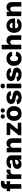

<svg xmlns="http://www.w3.org/2000/svg" viewBox="3124 -3934 821 7108"><g transform="rotate(-90 3534.0 -379.5)"><path d="M379.9 -542.5V-415.5H9.8V-542.5ZM101.6 0V-574.7Q101.6 -636.2 124.8 -677Q147.9 -717.8 189.7 -737.8Q231.4 -757.8 287.1 -757.8Q322.3 -757.8 353.5 -752.9Q384.8 -748 399.4 -744.1L375 -618.7Q365.2 -621.1 351.8 -623Q338.4 -625 325.7 -625Q294.9 -625 283 -611.3Q271 -597.7 271 -572.8V0Z M463.4 0V-542.5H628.4V-443.8H633.8Q648.4 -497.6 681.9 -523.2Q715.3 -548.8 761.2 -548.8Q773.4 -548.8 785.9 -547.4Q798.3 -545.9 809.1 -543.5V-396.5Q797.4 -400.4 777.6 -402.3Q757.8 -404.3 741.7 -404.3Q710.9 -404.3 686.3 -390.4Q661.6 -376.5 647.7 -351.8Q633.8 -327.1 633.8 -294.4V0Z M1016.1 9.8Q963.9 9.8 923.3 -8.1Q882.8 -25.9 859.6 -61.5Q836.4 -97.2 836.4 -150.9Q836.4 -195.8 852.5 -226.8Q868.7 -257.8 896.7 -277.1Q924.8 -296.4 961.4 -306.6Q998 -316.9 1039.6 -320.3Q1085.9 -324.7 1114.3 -329.1Q1142.6 -333.5 1155.5 -342.8Q1168.5 -352.1 1168.5 -368.7V-370.6Q1168.5 -389.2 1159.7 -402.1Q1150.9 -415 1134.3 -421.9Q1117.7 -428.7 1094.2 -428.7Q1070.8 -428.7 1052.7 -421.9Q1034.7 -415 1023.2 -402.3Q1011.7 -389.6 1007.3 -372.6L852.5 -390.1Q862.8 -438 894 -473.9Q925.3 -509.8 976.3 -529.8Q1027.3 -549.8 1096.7 -549.8Q1147.9 -549.8 1191.9 -537.8Q1235.8 -525.9 1268.8 -502.7Q1301.8 -479.5 1320.1 -445.6Q1338.4 -411.6 1338.4 -368.2V0H1177.7V-76.2H1173.3Q1158.7 -47.9 1136.2 -29.1Q1113.8 -10.3 1084 -0.2Q1054.2 9.8 1016.1 9.8ZM1067.9 -103Q1096.7 -103 1119.6 -114.5Q1142.6 -126 1156.2 -146.2Q1169.9 -166.5 1169.9 -193.4V-245.1Q1162.6 -241.2 1151.9 -237.8Q1141.1 -234.4 1128.2 -231.7Q1115.2 -229 1101.8 -226.8Q1088.4 -224.6 1076.2 -222.7Q1051.3 -219.2 1033.7 -210.9Q1016.1 -202.6 1007.1 -189.7Q998 -176.8 998 -158.7Q998 -140.6 1007.1 -128.2Q1016.1 -115.7 1031.7 -109.4Q1047.4 -103 1067.9 -103Z M1619.1 -308.1V0H1448.7V-542.5H1609.9L1612.3 -404.8H1603Q1623.5 -470.2 1666.7 -510Q1710 -549.8 1782.2 -549.8Q1839.4 -549.8 1881.3 -524.4Q1923.3 -499 1946.5 -452.9Q1969.7 -406.7 1969.7 -344.7V0H1799.8V-311.5Q1799.8 -357.4 1776.4 -383.5Q1752.9 -409.7 1711.4 -409.7Q1684.1 -409.7 1663.1 -397.7Q1642.1 -385.7 1630.6 -363Q1619.1 -340.3 1619.1 -308.1Z M2081.1 0V-99.6L2334.5 -406.2V-409.7H2088.4V-542.5H2536.6V-433.6L2300.3 -136.2V-132.8H2545.4V0Z M2886.7 10.3Q2802.2 10.3 2740.5 -24.9Q2678.7 -60.1 2645.8 -123Q2612.8 -186 2612.8 -269.5Q2612.8 -353.5 2645.8 -416.5Q2678.7 -479.5 2740.5 -514.6Q2802.2 -549.8 2886.7 -549.8Q2971.7 -549.8 3033 -514.6Q3094.2 -479.5 3127.4 -416.5Q3160.6 -353.5 3160.6 -269.5Q3160.6 -186 3127.4 -123Q3094.2 -60.1 3033 -24.9Q2971.7 10.3 2886.7 10.3ZM2886.7 -120.1Q2918.9 -120.1 2941.4 -138.9Q2963.9 -157.7 2975.6 -191.4Q2987.3 -225.1 2987.3 -270Q2987.3 -315.4 2975.6 -348.9Q2963.9 -382.3 2941.4 -400.9Q2918.9 -419.4 2886.7 -419.4Q2854.5 -419.4 2831.8 -400.9Q2809.1 -382.3 2797.6 -349.1Q2786.1 -315.9 2786.1 -270Q2786.1 -225.1 2797.6 -191.4Q2809.1 -157.7 2831.8 -138.9Q2854.5 -120.1 2886.7 -120.1ZM2997.1 -609.9Q2963.9 -609.9 2940.4 -632.6Q2917 -655.3 2917 -687.5Q2917 -719.7 2940.4 -742.2Q2963.9 -764.6 2997.1 -764.6Q3030.8 -764.6 3054 -742.2Q3077.1 -719.7 3077.1 -687.5Q3077.1 -655.3 3054 -632.6Q3030.8 -609.9 2997.1 -609.9ZM2776.4 -609.9Q2742.7 -609.9 2719.2 -632.6Q2695.8 -655.3 2695.8 -687.5Q2695.8 -719.7 2719.2 -742.2Q2742.7 -764.6 2776.4 -764.6Q2809.6 -764.6 2833 -742.2Q2856.4 -719.7 2856.4 -687.5Q2856.4 -655.3 2833 -632.6Q2809.6 -609.9 2776.4 -609.9Z M3479.5 10.7Q3409.7 10.7 3355.7 -9.5Q3301.8 -29.8 3268.1 -67.1Q3234.4 -104.5 3225.6 -157.2L3384.8 -179.2Q3394 -144.5 3418.2 -126.5Q3442.4 -108.4 3484.9 -108.4Q3520.5 -108.4 3540.8 -120.8Q3561 -133.3 3561 -154.3Q3561 -172.4 3544.9 -183.8Q3528.8 -195.3 3495.1 -202.1L3399.9 -220.2Q3319.3 -235.8 3279.3 -275.1Q3239.3 -314.5 3239.3 -377Q3239.3 -431.6 3268.6 -470Q3297.9 -508.3 3351.3 -529.1Q3404.8 -549.8 3478 -549.8Q3546.9 -549.8 3597.9 -531Q3648.9 -512.2 3679.7 -477.8Q3710.4 -443.4 3718.8 -395.5L3567.9 -374Q3561 -401.9 3538.6 -417.2Q3516.1 -432.6 3481.4 -432.6Q3450.2 -432.6 3429.4 -420.4Q3408.7 -408.2 3408.7 -387.2Q3408.7 -370.6 3422.1 -358.2Q3435.5 -345.7 3469.2 -339.4L3573.7 -319.8Q3654.8 -304.7 3694.6 -268.6Q3734.4 -232.4 3734.4 -173.3Q3734.4 -117.7 3701.7 -76.4Q3668.9 -35.2 3611.6 -12.2Q3554.2 10.7 3479.5 10.7Z M3819.8 0V-542.5H3990.2V0ZM3904.8 -605Q3867.7 -605 3841.8 -629.2Q3815.9 -653.3 3815.9 -687Q3815.9 -722.2 3841.8 -746.1Q3867.7 -770 3904.8 -770Q3941.4 -770 3967.5 -746.1Q3993.7 -722.2 3993.7 -687Q3993.7 -652.8 3967.5 -628.9Q3941.4 -605 3904.8 -605Z M4330.1 10.7Q4260.3 10.7 4206.3 -9.5Q4152.3 -29.8 4118.7 -67.1Q4085 -104.5 4076.2 -157.2L4235.4 -179.2Q4244.6 -144.5 4268.8 -126.5Q4293 -108.4 4335.4 -108.4Q4371.1 -108.4 4391.4 -120.8Q4411.6 -133.3 4411.6 -154.3Q4411.6 -172.4 4395.5 -183.8Q4379.4 -195.3 4345.7 -202.1L4250.5 -220.2Q4169.9 -235.8 4129.9 -275.1Q4089.8 -314.5 4089.8 -377Q4089.8 -431.6 4119.1 -470Q4148.4 -508.3 4201.9 -529.1Q4255.4 -549.8 4328.6 -549.8Q4397.5 -549.8 4448.5 -531Q4499.5 -512.2 4530.3 -477.8Q4561 -443.4 4569.3 -395.5L4418.5 -374Q4411.6 -401.9 4389.2 -417.2Q4366.7 -432.6 4332 -432.6Q4300.8 -432.6 4280 -420.4Q4259.3 -408.2 4259.3 -387.2Q4259.3 -370.6 4272.7 -358.2Q4286.1 -345.7 4319.8 -339.4L4424.3 -319.8Q4505.4 -304.7 4545.2 -268.6Q4585 -232.4 4585 -173.3Q4585 -117.7 4552.2 -76.4Q4519.5 -35.2 4462.2 -12.2Q4404.8 10.7 4330.1 10.7Z M4922.9 10.3Q4837.9 10.3 4776.6 -24.9Q4715.3 -60.1 4682.4 -123Q4649.4 -186 4649.4 -269.5Q4649.4 -353.5 4682.4 -416.5Q4715.3 -479.5 4776.6 -514.6Q4837.9 -549.8 4922.9 -549.8Q4975.1 -549.8 5018.8 -536.1Q5062.5 -522.5 5095.2 -496.8Q5127.9 -471.2 5148.2 -434.8Q5168.5 -398.4 5174.3 -353.5L5016.6 -330.6Q5012.7 -351.6 5004.9 -367.9Q4997.1 -384.3 4985.6 -396Q4974.1 -407.7 4959 -413.6Q4943.8 -419.4 4924.8 -419.4Q4892.6 -419.4 4869.6 -401.6Q4846.7 -383.8 4834.7 -350.3Q4822.8 -316.9 4822.8 -270Q4822.8 -224.1 4834.7 -190.4Q4846.7 -156.7 4869.6 -138.4Q4892.6 -120.1 4924.8 -120.1Q4943.8 -120.1 4959.2 -126.2Q4974.6 -132.3 4986.3 -144.3Q4998 -156.2 5005.9 -173.3Q5013.7 -190.4 5017.1 -211.9L5174.8 -189.5Q5168.9 -143.1 5148.9 -106.4Q5128.9 -69.8 5096.2 -43.7Q5063.5 -17.6 5019.5 -3.7Q4975.6 10.3 4922.9 10.3Z M5433.1 -308.1V0H5262.7V-727.5H5429.7V-404.8H5417Q5437.5 -470.2 5480.7 -510Q5523.9 -549.8 5596.2 -549.8Q5653.3 -549.8 5695.6 -524.4Q5737.8 -499 5760.7 -452.9Q5783.7 -406.7 5783.7 -344.7V0H5613.8V-311.5Q5613.8 -357.4 5590.3 -383.5Q5566.9 -409.7 5525.4 -409.7Q5498 -409.7 5477.1 -397.7Q5456.1 -385.7 5444.6 -363Q5433.1 -340.3 5433.1 -308.1Z M6147.5 10.3Q6063 10.3 6001.2 -23.7Q5939.5 -57.6 5906.5 -120.4Q5873.5 -183.1 5873.5 -269.5Q5873.5 -353 5906.5 -416.3Q5939.5 -479.5 5999.8 -514.6Q6060.1 -549.8 6141.6 -549.8Q6199.2 -549.8 6247.3 -531.5Q6295.4 -513.2 6330.8 -478Q6366.2 -442.9 6385.5 -391.4Q6404.8 -339.8 6404.8 -272.9V-229.5H5933.1V-329.1H6323.7L6244.6 -305.7Q6244.6 -343.3 6233.2 -370.4Q6221.7 -397.5 6199.2 -411.9Q6176.8 -426.3 6143.6 -426.3Q6110.4 -426.3 6087.4 -411.6Q6064.5 -397 6052.5 -370.8Q6040.5 -344.7 6040.5 -309.1V-237.3Q6040.5 -196.3 6054.2 -168.5Q6067.9 -140.6 6092.8 -126.7Q6117.7 -112.8 6150.9 -112.8Q6174.3 -112.8 6193.1 -119.4Q6211.9 -126 6225.3 -138.4Q6238.8 -150.9 6245.6 -168.9L6397.5 -146.5Q6384.3 -99.1 6350.3 -63.7Q6316.4 -28.3 6265.1 -9Q6213.9 10.3 6147.5 10.3Z M6662.6 -308.1V0H6492.2V-542.5H6653.3L6655.8 -404.8H6646.5Q6667 -470.2 6710.2 -510Q6753.4 -549.8 6825.7 -549.8Q6882.8 -549.8 6924.8 -524.4Q6966.8 -499 6990 -452.9Q7013.2 -406.7 7013.2 -344.7V0H6843.3V-311.5Q6843.3 -357.4 6819.8 -383.5Q6796.4 -409.7 6754.9 -409.7Q6727.5 -409.7 6706.5 -397.7Q6685.5 -385.7 6674.1 -363Q6662.6 -340.3 6662.6 -308.1Z"/></g></svg>

Font: Inter 16pt ExtraBold
Style: Regular
Weight: 800
Version: Version 4.001;git-66647c0bb